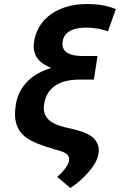

<svg xmlns="http://www.w3.org/2000/svg" viewBox="-20 -741 595 953"><path d="M58 -219C34 -65 133 -37 246 -1L276 7C302 15 327 27 323 55C321 66 316 78 306 92C296 106 282 121 264 137L329 192C360 173 391 145 416 117C437 94 462 61 468 26C472 7 471 -8 466 -22C449 -68 402 -85 346 -99L300 -110C243 -124 187 -151 199 -224C213 -313 283 -346 376 -346H446L464 -463H390C331 -463 282 -479 291 -536C299 -587 350 -604 409 -604C453 -604 482 -596 516 -586L555 -696C515 -712 471 -721 412 -721C376 -721 342 -717 313 -708C233 -685 164 -630 149 -533C138 -462 180 -425 234 -404C147 -377 74 -322 58 -219Z"/></svg>

Font: Asimov Pro
Style: BdObl
Weight: 700
Designer: Google
Version: Version 2.000980; 2014